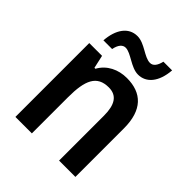

<svg xmlns="http://www.w3.org/2000/svg" viewBox="-207 -872 998 998"><g transform="rotate(45 292.0 -373.5)"><path d="M115 -605H179C186 -642 203 -660 224 -660C264 -660 315 -606 368 -606C427 -606 471 -655 478 -747H414C406 -712 391 -693 369 -693C326 -693 279 -746 225 -746C159 -746 121 -688 115 -605ZM340 -553C278 -553 220 -526 190 -471H183L167 -543H73V0H194V-266C194 -391 221 -452 308 -452C368 -452 394 -410 394 -330V0H514V-357C514 -491 450 -553 340 -553Z"/></g></svg>

Font: Noto Sans Myanmar SemiCondensed SemiBold
Style: Regular
Weight: 600
Width: 4
Designer: Monotype Design Team
Foundry: Monotype Imaging Inc.
Version: Version 2.107